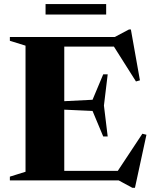

<svg xmlns="http://www.w3.org/2000/svg" viewBox="-20 -887 756 944"><path d="M509.5 -521.5 491 -368 509.5 -216H487.5L435 -341.5L236 -350.5V-386.5L435 -396.5L487.5 -521.5ZM668 -492 648.5 -486.5 525.5 -681 598.5 -658H191.5V-705H544L614 -742H623.5ZM546 -27 680 -229.5 700 -224.5 643.5 36.5H631L563.5 0H191.5V-47H611ZM28.5 0V-18.5L105.5 -42.5V-662.5L28.5 -686.5V-705H296V0ZM204 -815.5V-867H502V-815.5Z"/></svg>

Font: Newsreader 60pt
Style: Bold
Weight: 700
Designer: Hugues Gentile
Foundry: Production Type
Version: Version 1.003